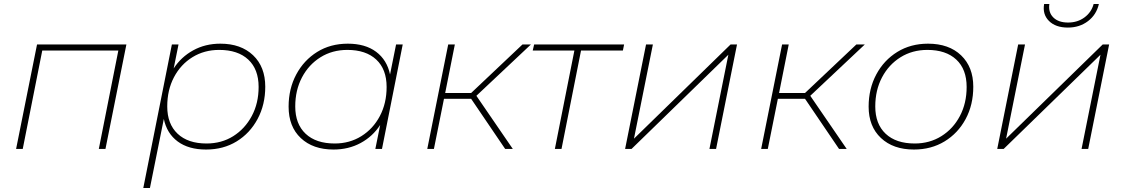

<svg xmlns="http://www.w3.org/2000/svg" viewBox="-20 -740 5591 954"><path d="M60 0 164 -519H608L504 0H471L568 -489H190L93 0Z M1004 3Q917 3 863 -37Q809 -77 794 -149L725 194H692L834 -519H867L843 -400Q880 -457 940 -490Q1000 -523 1075 -523Q1177 -523 1237.5 -465.5Q1298 -408 1298 -309Q1298 -220 1260 -149Q1222 -78 1156 -37.5Q1090 3 1004 3ZM1006 -27Q1081 -27 1139 -63.5Q1197 -100 1231 -163.5Q1265 -227 1265 -308Q1265 -396 1213.5 -444Q1162 -492 1069 -492Q995 -492 936.5 -456Q878 -420 844.5 -356.5Q811 -293 811 -211Q811 -124 862.5 -75.5Q914 -27 1006 -27Z M1637 3Q1535 3 1474.5 -54Q1414 -111 1414 -210Q1414 -299 1452 -370Q1490 -441 1556 -482Q1622 -523 1708 -523Q1795 -523 1849 -482.5Q1903 -442 1918 -370L1948 -519H1981L1878 0H1845L1869 -119Q1832 -62 1772 -29.5Q1712 3 1637 3ZM1643 -27Q1717 -27 1775.5 -63.5Q1834 -100 1867.5 -163.5Q1901 -227 1901 -308Q1901 -396 1849.5 -444Q1798 -492 1706 -492Q1631 -492 1572.5 -455.5Q1514 -419 1480.5 -355.5Q1447 -292 1447 -211Q1447 -124 1498.5 -75.5Q1550 -27 1643 -27Z M2490 0 2321 -249H2186L2136 0H2103L2207 -519H2240L2192 -278H2321L2576 -519H2618L2347 -264L2528 0Z M2737 0 2834 -489H2627L2634 -519H3081L3075 -489H2867L2770 0Z M3086 0 3190 -519H3224L3130 -51L3610 -519H3642L3538 0H3505L3599 -468L3118 0Z M4149 0 3980 -249H3845L3795 0H3762L3866 -519H3899L3851 -278H3980L4235 -519H4277L4006 -264L4187 0Z M4521 3Q4418 3 4357 -54.5Q4296 -112 4296 -210Q4296 -299 4334 -370Q4372 -441 4438.5 -482Q4505 -523 4591 -523Q4695 -523 4755.5 -465Q4816 -407 4816 -309Q4816 -219 4778 -148.5Q4740 -78 4673.5 -37.5Q4607 3 4521 3ZM4525 -27Q4599 -27 4657.5 -63.5Q4716 -100 4749.5 -163.5Q4783 -227 4783 -308Q4783 -396 4731.5 -444Q4680 -492 4588 -492Q4513 -492 4454.5 -455.5Q4396 -419 4362.5 -355.5Q4329 -292 4329 -211Q4329 -124 4380.5 -75.5Q4432 -27 4525 -27Z M4935 0 5039 -519H5073L4979 -51L5459 -519H5491L5387 0H5354L5448 -468L4967 0ZM5286 -603Q5225 -603 5192 -636Q5159 -669 5168 -720H5194Q5188 -679 5213.5 -653.5Q5239 -628 5287 -628Q5334 -628 5368.5 -653.5Q5403 -679 5414 -720H5440Q5428 -667 5386 -635Q5344 -603 5286 -603Z"/></svg>

Font: Montserrat ExtraLight
Style: Italic
Weight: 200
Italic angle: -11.3°
Designer: Julieta Ulanovsky
Foundry: Julieta Ulanovsky
Version: Version 9.000; ttfautohint (v1.8.4.7-5d5b)